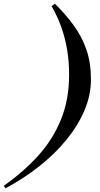

<svg xmlns="http://www.w3.org/2000/svg" viewBox="-129 -826 534 1028"><path d="M165 -806Q223 -749 266.5 -689Q310 -629 334 -559Q358 -489 358 -401Q358 -317 323.5 -235.5Q289 -154 227 -78Q165 -2 81.5 64Q-2 130 -99 182L-109 169Q-4 95 75 8Q154 -79 197.5 -186Q241 -293 241 -426Q241 -496 230.5 -559Q220 -622 199.5 -680Q179 -738 147 -793Z"/></svg>

Font: Playfair Display SemiBold
Style: Italic
Weight: 600
Italic angle: -14°
Designer: Claus Eggers Sørensen
Foundry: Claus Eggers Sørensen
Version: Version 1.203